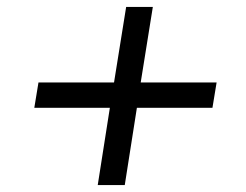

<svg xmlns="http://www.w3.org/2000/svg" viewBox="-20 -562 711 554"><path d="M262 -28 297 -251H79L91 -324H309L344 -542H421L386 -324H605L593 -251H375L340 -28Z"/></svg>

Font: Nunito Sans 7pt SemiExpanded Medium
Style: Italic
Weight: 500
Width: 6
Italic angle: -9°
Designer: Vernon Adams
Foundry: Vernon Adams
Version: Version 3.101;gftools[0.9.27]